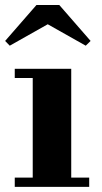

<svg xmlns="http://www.w3.org/2000/svg" viewBox="-27 -728 397 748"><path d="M159 -633.5 307 -550 326 -568.5 204 -708.5H115L-7 -568.5L11 -550ZM30.5 -36V0H320.5V-36H250.5V-460H30.5V-424H100.5V-36Z"/></svg>

Font: Bodoni* 06
Style: Bold
Weight: 700
Version: Version 2.2